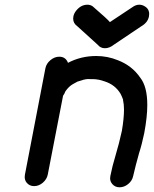

<svg xmlns="http://www.w3.org/2000/svg" viewBox="-20 -791 654 816"><path d="M488 5Q469 5 457 -9Q448 -20 448 -33Q448 -38 449 -43Q457 -84 471.5 -132Q486 -180 498 -235Q507 -288 507 -325Q507 -348 503 -365V-368Q496 -386 493 -391L492 -393Q469 -431 425 -445Q401 -453 393 -453Q389 -455 352 -455Q337 -454 309 -444Q292 -435 289 -433Q273 -424 258 -403Q254 -392 248 -384L183 -49Q179 -29 162 -14.5Q145 0 125 0Q105 0 93 -15Q85 -25 85 -39Q85 -44 86 -49L173 -501Q177 -521 194.5 -535.5Q212 -550 232 -550Q259 -550 269 -524Q324 -553 389 -553Q437 -553 481 -535Q541 -512 576 -461Q606 -423 606 -345Q606 -294 593 -225Q583 -177 571 -140Q556 -87 546 -43Q542 -23 525 -9Q508 5 488 5ZM426 -586Q407 -586 395 -601L308 -680Q291 -692 291 -712Q291 -717 292 -722Q295 -735 304 -746Q324 -771 352 -771Q364 -771 374 -764Q440 -707 447 -697Q449 -698 548 -764Q560 -771 572 -771Q579 -771 585 -769Q614 -758 614 -732Q614 -727 613 -721Q608 -695 580 -679L464 -601Q445 -586 426 -586Z"/></svg>

Font: Bad Comic
Style: Italic
Weight: 400
Italic angle: -11°
Designer: GGBotNet
Foundry: GGBotNet
Version: 0.95